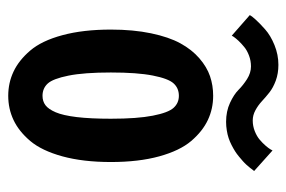

<svg xmlns="http://www.w3.org/2000/svg" viewBox="-140 -578 730 490"><g transform="rotate(90 225.0 -333.0)"><path d="M291 -545Q264 -545 242.5 -555Q221 -565 209.2 -576.8Q197.5 -588.5 181.8 -598.5Q166 -608.5 149.5 -608.5Q135 -608.5 121.8 -603.5Q108.5 -598.5 99.8 -591.2Q91 -584 84.2 -576.8Q77.5 -569.5 74 -564.5L71 -559.5L18.5 -605.5Q20.5 -610 29.8 -620.2Q39 -630.5 54.8 -644.5Q70.5 -658.5 95 -668.5Q119.5 -678.5 145.5 -678.5Q167.5 -678.5 185.8 -671.8Q204 -665 216 -655.5Q228 -646 238.5 -636.2Q249 -626.5 261.5 -619.8Q274 -613 287.5 -613Q301.5 -613 314.8 -618.2Q328 -623.5 336.5 -630.8Q345 -638 351.5 -645.5Q358 -653 361 -658L364 -663.5L416.5 -616.5L413.5 -613Q410.5 -609 408.2 -606Q406 -603 401 -597.5Q396 -592 391.2 -587.8Q386.5 -583.5 379.5 -577.8Q372.5 -572 365.8 -567.8Q359 -563.5 350.2 -559Q341.5 -554.5 332.5 -551.5Q323.5 -548.5 312.8 -546.8Q302 -545 291 -545ZM55.5 -251Q55.5 -308 65 -353.5Q74.5 -399 90.5 -428.2Q106.5 -457.5 128.8 -476.8Q151 -496 174.5 -504Q198 -512 224.5 -512Q257.5 -512 286.2 -498.5Q315 -485 339.8 -456Q364.5 -427 379 -374.5Q393.5 -322 393.5 -251Q393.5 -180 379 -127.2Q364.5 -74.5 339.8 -45.2Q315 -16 286.2 -2.5Q257.5 11 224.5 11Q191.5 11 162.8 -2.5Q134 -16 109 -45.2Q84 -74.5 69.8 -127.2Q55.5 -180 55.5 -251ZM224.5 -76.5Q238.5 -76.5 248.5 -84Q258.5 -91.5 266.5 -110Q274.5 -128.5 278.8 -163.8Q283 -199 283 -251Q283 -318.5 275.2 -358Q267.5 -397.5 255.2 -411Q243 -424.5 224.5 -424.5Q205 -424.5 192.8 -411Q180.5 -397.5 172.8 -358Q165 -318.5 165 -251Q165 -182.5 173 -142.8Q181 -103 193.2 -89.8Q205.5 -76.5 224.5 -76.5Z"/></g></svg>

Font: League Mono Condensed Medium
Style: Regular
Weight: 500
Width: 1
Designer: Tyler Finck
Foundry: The League of Moveable Type / Tyler Finck
Version: Version 2.210